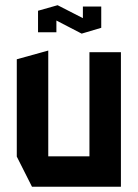

<svg xmlns="http://www.w3.org/2000/svg" viewBox="-20 -712 525 732"><path d="M321 0V-513H441V0H322ZM102 0 44 -115V-116H321V0ZM44 -116V-486L163 -519H164V-116ZM125 -589V-670L195 -662V-589ZM296 -611V-687H366V-607ZM291 -584 125 -670V-671L199 -692H200L366 -607V-606L292 -584Z"/></svg>

Font: Foldit Medium
Style: Regular
Weight: 500
Version: Version 1.003